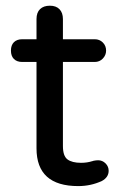

<svg xmlns="http://www.w3.org/2000/svg" viewBox="-20 -629 413 660"><path d="M105.5 -119.1V-416H56.6Q38.1 -416 27.8 -426.3Q17.6 -436.5 17.6 -455.1Q17.6 -473.6 27.8 -483.9Q38.1 -494.1 56.6 -494.1H105.5V-563.5Q105.5 -585.9 117.7 -597.7Q129.9 -609.4 151.4 -609.4Q172.9 -609.4 184.6 -597.2Q196.3 -585 196.3 -563.5V-494.1H305.7Q322.3 -494.1 333.5 -482.9Q344.7 -471.7 344.7 -455.1Q344.7 -439.5 333.5 -427.7Q322.3 -416 305.7 -416H196.3V-127Q196.3 -92.8 211.9 -81.1Q227.5 -69.3 258.8 -69.3Q279.3 -69.3 297.9 -75.2Q299.8 -75.2 300.8 -76.2Q310.5 -78.1 317.4 -78.1Q332 -78.1 342.8 -67.4Q353.5 -56.6 353.5 -42Q353.5 -19.5 330.1 -6.8Q292 10.7 249 10.7Q105.5 10.7 105.5 -119.1Z"/></svg>

Font: jf-openhuninn-2.0
Style: Regular
Weight: 400
Designer: [Kosugi Maru]
Designed by MOTOYA      

[Varela Round]
Joe Prince (Latin component); Avraham Cornfeld (Hebrew component)
Foundry: justfont CO.,LTD.
Version: 2.0